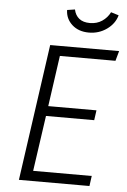

<svg xmlns="http://www.w3.org/2000/svg" viewBox="-59 -917 634 960"><g transform="rotate(5 258.0 -437.5)"><path d="M502 -635H223L187 -380H429L422 -330H180L140 -51H434L427 0H73L170 -685H516ZM239 -867 278 -873Q284 -844 304 -828Q324 -812 358 -812Q393 -812 419 -829.5Q445 -847 459 -875L498 -863Q486 -820 446.5 -792Q407 -764 357 -764Q305 -764 272.5 -793.5Q240 -823 239 -867Z"/></g></svg>

Font: Fira Sans Light
Style: Italic
Weight: 300
Italic angle: -8°
Designer: bBox Type GmbH & Carrois Corporate GbR & Edenspiekermann AG
Foundry: bBox Type GmbH & Carrois Corporate GbR & Edenspiekermann AG
Version: Version 4.301